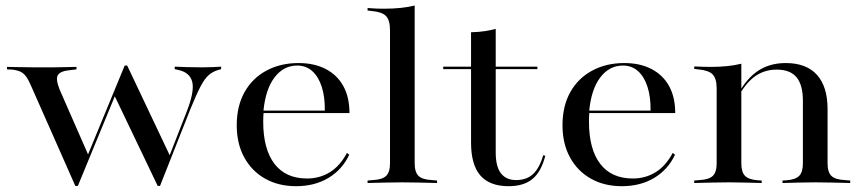

<svg xmlns="http://www.w3.org/2000/svg" viewBox="-20 -652 3078 684"><path d="M248.4 10.5 91.1 -345.2Q82.3 -366.1 73.8 -378.2Q65.3 -390.3 54 -396Q42.7 -401.6 24.2 -404L4.8 -404.8V-413.7Q21.8 -413.7 46.8 -412.9Q71.8 -412.1 103.2 -412.1H108.1H112.9Q142.7 -412.1 168.1 -412.1Q193.5 -412.1 214.9 -412.9Q236.3 -413.7 252.4 -413.7V-404.8L231.5 -402.4Q195.2 -399.2 186.3 -384.7Q177.4 -370.2 192.7 -332.3L295.2 -98.4L289.5 -91.9L424.2 -418.5L431.5 -412.1L257.3 10.5ZM541.9 10.5 387.1 -312.9 424.2 -418.5H433.1L586.3 -95.2L579.8 -87.1L644.4 -252.4Q673.4 -325.8 664.9 -360.1Q656.5 -394.4 613.7 -403.2L602.4 -405.6V-414.5Q622.6 -413.7 647.2 -412.9Q671.8 -412.1 700 -412.1Q721.8 -412.1 737.9 -412.9Q754 -413.7 767.7 -414.5V-405.6L758.9 -403.2Q738.7 -397.6 723.8 -384.7Q708.9 -371.8 694.4 -344Q679.8 -316.1 658.1 -262.9L550 10.5Z M1034.7 11.3Q971.8 11.3 924.2 -15.7Q876.6 -42.7 850 -91.5Q823.4 -140.3 823.4 -205.6Q823.4 -274.2 851.2 -323.8Q879 -373.4 929 -400.4Q979 -427.4 1043.5 -427.4Q1100 -427.4 1140.7 -406Q1181.5 -384.7 1203.2 -345.2Q1225 -305.6 1225 -249.2H882.3L881.5 -258.1H1137.1Q1137.9 -306.5 1126.2 -342.7Q1114.5 -379 1092.3 -398.8Q1070.2 -418.5 1038.7 -418.5Q990.3 -418.5 958.1 -376.2Q925.8 -333.9 918.5 -256.5L919.4 -254.8Q918.5 -246.8 918.1 -237.9Q917.7 -229 917.7 -218.5Q917.7 -121 957.7 -68.5Q997.6 -16.1 1074.2 -16.1Q1118.5 -16.1 1154.8 -38.3Q1191.1 -60.5 1216.1 -107.3L1224.2 -100.8Q1199.2 -47.6 1150 -18.1Q1100.8 11.3 1034.7 11.3Z M1412.9 -2.4Q1380.6 -2.4 1352 -1.6Q1323.4 -0.8 1289.5 0V-8.9L1308.1 -10.5Q1341.9 -12.1 1355.6 -25.4Q1369.4 -38.7 1369.4 -70.2V-207.3H1457.3V-70.2Q1457.3 -38.7 1471 -25.4Q1484.7 -12.1 1518.5 -10.5L1537.1 -8.9V0Q1503.2 -0.8 1474.6 -1.6Q1446 -2.4 1412.9 -2.4ZM1369.4 -207.3V-544.4Q1369.4 -579.8 1355.2 -594.8Q1341.1 -609.7 1303.2 -612.9L1289.5 -614.5V-623.4Q1309.7 -621.8 1322.2 -621.4Q1334.7 -621 1348.4 -621Q1379.8 -621 1407.3 -623.8Q1434.7 -626.6 1457.3 -632.3V-623.4V-207.3Z M1791.9 11.3Q1724.2 11.3 1691.1 -27Q1658.1 -65.3 1658.1 -144.4V-207.3H1746V-108.9Q1746 -58.9 1764.5 -34.7Q1783.1 -10.5 1818.5 -10.5Q1855.6 -10.5 1878.6 -31.5Q1901.6 -52.4 1915.3 -99.2L1922.6 -96.8Q1908.1 -40.3 1877 -14.5Q1846 11.3 1791.9 11.3ZM1658.1 -207.3V-537.1Q1686.3 -537.9 1707.7 -541.1Q1729 -544.4 1746 -549.2V-207.3ZM1558.9 -405.6V-414.5H1894.4V-405.6Z M2195.2 11.3Q2132.3 11.3 2084.7 -15.7Q2037.1 -42.7 2010.5 -91.5Q1983.9 -140.3 1983.9 -205.6Q1983.9 -274.2 2011.7 -323.8Q2039.5 -373.4 2089.5 -400.4Q2139.5 -427.4 2204 -427.4Q2260.5 -427.4 2301.2 -406Q2341.9 -384.7 2363.7 -345.2Q2385.5 -305.6 2385.5 -249.2H2042.7L2041.9 -258.1H2297.6Q2298.4 -306.5 2286.7 -342.7Q2275 -379 2252.8 -398.8Q2230.6 -418.5 2199.2 -418.5Q2150.8 -418.5 2118.5 -376.2Q2086.3 -333.9 2079 -256.5L2079.8 -254.8Q2079 -246.8 2078.6 -237.9Q2078.2 -229 2078.2 -218.5Q2078.2 -121 2118.1 -68.5Q2158.1 -16.1 2234.7 -16.1Q2279 -16.1 2315.3 -38.3Q2351.6 -60.5 2376.6 -107.3L2384.7 -100.8Q2359.7 -47.6 2310.5 -18.1Q2261.3 11.3 2195.2 11.3Z M2576.6 -2.4Q2544.4 -2.4 2515.7 -1.6Q2487.1 -0.8 2453.2 0V-8.9L2471.8 -10.5Q2505.6 -12.1 2519.4 -25.4Q2533.1 -38.7 2533.1 -70.2V-207.3H2621V-70.2Q2621 -38.7 2634.3 -25.4Q2647.6 -12.1 2679.8 -9.7L2693.5 -8.9V0Q2661.3 -0.8 2634.3 -1.6Q2607.3 -2.4 2576.6 -2.4ZM2533.1 -207.3V-337.1Q2533.1 -371.8 2519 -386.7Q2504.8 -401.6 2466.9 -404.8L2453.2 -406.5V-415.3Q2473.4 -414.5 2485.9 -414.1Q2498.4 -413.7 2512.1 -413.7Q2543.5 -413.7 2571 -416.5Q2598.4 -419.4 2621 -425V-415.3V-207.3ZM2840.3 -207.3V-293.5Q2840.3 -349.2 2817.7 -376.6Q2795.2 -404 2746.8 -404Q2698.4 -404 2662.5 -374.6Q2626.6 -345.2 2597.6 -283.1L2596 -289.5Q2627.4 -359.7 2671.8 -393.5Q2716.1 -427.4 2779 -427.4Q2852.4 -427.4 2890.3 -385.5Q2928.2 -343.5 2928.2 -263.7V-207.3ZM2884.7 -2.4Q2854 -2.4 2827 -1.6Q2800 -0.8 2767.7 0V-8.9L2781.5 -9.7Q2813.7 -12.1 2827 -25.4Q2840.3 -38.7 2840.3 -70.2V-207.3H2928.2V-70.2Q2928.2 -38.7 2941.9 -25.4Q2955.6 -12.1 2989.5 -10.5L3008.9 -8.9V0Q2974.2 -0.8 2945.6 -1.6Q2916.9 -2.4 2884.7 -2.4Z"/></svg>

Font: Playfair 144pt SemiExpanded Medium
Style: Regular
Weight: 500
Width: 6
Designer: Claus Eggers Sørensen
Foundry: Claus Eggers Sørensen
Version: Version 2.203